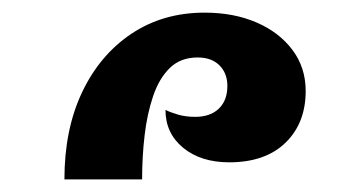

<svg xmlns="http://www.w3.org/2000/svg" viewBox="-20 -849 534 304"><path d="M82 -565Q82 -644 110 -703Q138 -762 188 -795.5Q238 -829 304 -829Q350 -829 386 -813.5Q422 -798 443 -770Q464 -742 464 -705Q464 -654 432 -623Q400 -592 343 -592Q298 -592 270 -615Q242 -638 242 -675Q250 -671 262 -667.5Q274 -664 289 -664Q313 -664 326.5 -677Q340 -690 340 -713Q340 -733 327.5 -745.5Q315 -758 293 -758Q266 -758 249 -741.5Q232 -725 222.5 -697Q213 -669 209 -635Q205 -601 205 -565Z"/></svg>

Font: Noto Serif Armenian
Style: Regular
Weight: 400
Designer: Monotype Design Team
Foundry: Monotype Imaging Inc.
Version: Version 2.007